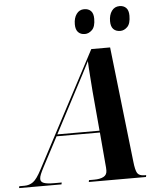

<svg xmlns="http://www.w3.org/2000/svg" viewBox="-118 -985 872 1037"><g transform="rotate(-5 318.0 -466.0)"><path d="M-57 0 -55 -10H-27Q0 -10 20.5 -25Q41 -40 67 -90L397 -714H499L570 -90Q575 -42 585 -26Q595 -10 624 -10H633L631 0H321L323 -10H351Q383 -10 402 -20Q421 -30 421 -54Q421 -62 420.5 -70.5Q420 -79 419 -87L404 -261H169L85 -102Q73 -79 67 -64.5Q61 -50 61 -39Q61 -23 78.5 -16.5Q96 -10 134 -10H175L173 0ZM288 -488 174 -271H403L384 -485Q381 -529 377.5 -573.5Q374 -618 373 -651Q357 -619 337 -581Q317 -543 288 -488ZM562 -798Q538 -798 524.5 -812Q511 -826 511 -855Q511 -889 526.5 -910.5Q542 -932 569 -932Q591 -932 604.5 -918.5Q618 -905 618 -876Q618 -833 600.5 -815.5Q583 -798 562 -798ZM370 -798Q347 -798 333.5 -812Q320 -826 320 -855Q320 -889 335.5 -910.5Q351 -932 377 -932Q400 -932 413.5 -918.5Q427 -905 427 -876Q427 -833 409 -815.5Q391 -798 370 -798Z"/></g></svg>

Font: Noto Serif Display SemiCondensed
Style: Bold Italic
Weight: 700
Width: 4
Italic angle: -12°
Designer: Monotype Design Team
Foundry: Monotype Imaging Inc.
Version: Version 2.009